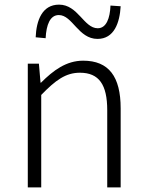

<svg xmlns="http://www.w3.org/2000/svg" viewBox="-20 -809 632 829"><path d="M100 0H158V-399C220 -463 264 -495 325 -495C408 -495 443 -443 443 -333V0H501V-341C501 -478 450 -547 339 -547C266 -547 210 -505 157 -452H155L148 -534H100ZM401 -641C473 -641 497 -711 501 -782L457 -785C455 -730 439 -687 402 -687C342 -687 317 -789 235 -789C162 -789 137 -721 134 -648L177 -644C180 -702 196 -744 234 -744C293 -744 318 -641 401 -641Z"/></svg>

Font: Noto Sans SC Light
Style: Regular
Weight: 300
Designer: Ryoko NISHIZUKA 西塚涼子 (kana, bopomofo & ideographs); Paul D. Hunt (Latin, Greek & Cyrillic); Sandoll Communications 산돌커뮤니
Foundry: Adobe
Version: Version 2.004;hotconv 1.0.118;makeotfexe 2.5.65603